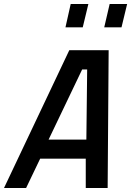

<svg xmlns="http://www.w3.org/2000/svg" viewBox="-54 -936 653 956"><path d="M358 -800H272L298 -916H386ZM551 -800H465L492 -916H579ZM482 0H373V-146H146L76 0H-34L291 -686H487ZM376 -241 380 -590H355L188 -241Z"/></svg>

Font: Storia Sans SemiBold
Style: Italic
Weight: 600
Italic angle: -13°
Designer: Campivisivi
Foundry: Accademia di Belle Arti di Urbino and students of MA course of Visual design
Version: Version 60.001;May 25, 2020;FontCreator 12.0.0.2522 64-bit